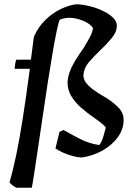

<svg xmlns="http://www.w3.org/2000/svg" viewBox="-20 -732 640 907"><path d="M58 155Q48 150 39 143.5Q30 137 25 129Q42 71 57 -1.5Q72 -74 87.5 -172.5Q103 -271 121 -407H49Q50 -420 52 -432Q54 -444 57 -450H126L140 -558Q160 -604 193 -636.5Q226 -669 264.5 -688Q303 -707 340 -712Q370 -711 403 -703Q436 -695 465.5 -681Q495 -667 513.5 -649Q532 -631 532 -610Q532 -581 507 -551Q482 -521 451 -492Q422 -464 399.5 -438Q377 -412 374 -377Q374 -355 390 -336.5Q406 -318 429.5 -302Q453 -286 478 -272Q510 -253 537 -226.5Q564 -200 564 -166Q564 -121 536 -83Q508 -45 462.5 -20Q417 5 366 12Q350 12 326.5 6Q303 0 280 -10Q257 -20 242 -31L261 -109L280 -118Q315 -98 358.5 -75.5Q402 -53 449 -47Q460 -60 468 -86.5Q476 -113 480 -130Q469 -143 453 -155Q437 -167 420 -179Q391 -199 363 -223.5Q335 -248 317 -277.5Q299 -307 299 -344Q301 -379 319.5 -416.5Q338 -454 375 -505Q392 -533 405 -557.5Q418 -582 419 -600Q405 -621 372.5 -634Q340 -647 311 -648Q284 -648 262 -639Q256 -626 247 -582Q238 -538 227 -473.5Q216 -409 204.5 -334.5Q193 -260 182 -184Q171 -108 161 -42Q150 31 142 84.5Q134 138 130 155Z"/></svg>

Font: Labrada SemiBold
Style: Italic
Weight: 600
Italic angle: -7°
Designer: Mercedes Jáuregui
Foundry: Omnibus-Type Team
Version: Version 1.000; ttfautohint (v1.8.4.7-5d5b)